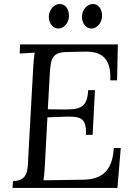

<svg xmlns="http://www.w3.org/2000/svg" viewBox="-20 -917 659 937"><path d="M316.4 -837.4C317.9 -871.1 299.3 -897.5 272 -897.5C244.6 -897.5 219.7 -871.1 218.3 -837.4C217.3 -803.7 237.8 -777.8 265.1 -777.8C290.5 -777.8 315.4 -803.7 316.4 -837.4ZM478 -837.4C479.5 -871.1 460.9 -897.5 433.6 -897.5C406.2 -897.5 381.3 -871.1 379.9 -837.4C378.9 -803.7 399.4 -777.8 426.8 -777.8C452.1 -777.8 477.1 -803.7 478 -837.4ZM551.3 -524.9 555.2 -700.2H78.1L76.2 -655.8L149.4 -660.2C146 -640.1 143.1 -615.2 142.1 -587.9L118.2 -155.8C115.2 -85 118.2 -36.1 43.5 -33.2L41 0H553.2L569.3 -194.8H535.2C529.3 -76.2 470.2 -41 383.3 -40L192.4 -37.1C195.3 -54.2 197.3 -79.1 199.2 -115.2L211.4 -344.2L284.2 -347.2C370.1 -350.1 403.3 -347.2 399.4 -258.8H432.1L443.4 -477.1H410.2C406.2 -389.2 369.1 -381.8 285.2 -382.8L213.4 -383.8L222.2 -543.9C227.1 -625 229 -661.1 304.2 -663.1L390.1 -665C465.3 -667 524.4 -643.1 518.1 -524.9Z"/></svg>

Font: Lora Italic
Style: Regular
Weight: 400
Italic angle: -3°
Designer: Olga Karpushina, Alexei Vanyashin
Foundry: Cyreal
Version: Version 1.011;PS 001.011;hotconv 1.0.70;makeotf.lib2.5.58329